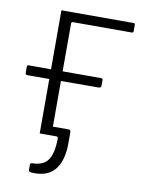

<svg xmlns="http://www.w3.org/2000/svg" viewBox="-81 -587 610 814"><g transform="rotate(10 224.5 -180.0)"><path d="M125 170Q109 170 104 168Q99 166 99 160V137Q99 134 101 132Q103 130 107 130Q156 130 176 100Q196 70 196 7Q196 0 188 0H134V-38H162V-46Q162 -38 170 -38H234Q244 -38 244 -27V21Q244 91 215 130.5Q186 170 125 170ZM427 -489H174Q167 -489 167 -481V0H117V-530H427Q434 -530 434 -523V-496Q434 -489 427 -489ZM23 -234Q19 -234 16.5 -236Q14 -238 14 -242V-268Q14 -276 20 -276H332Q340 -276 340 -270V-244Q340 -235 328 -235Z"/></g></svg>

Font: Libre Franklin ExtraLight
Style: Regular
Weight: 250
Designer: Pablo Impallari, Rodrigo Fuenzalida, Nhung Nguyen
Foundry: Impallari Type
Version: Version 3.000